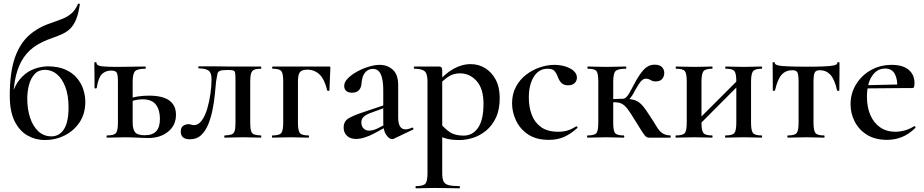

<svg xmlns="http://www.w3.org/2000/svg" viewBox="-20 -747 5017 1042"><path d="M223 13Q173 13 129.5 -11.5Q86 -36 59.5 -89Q33 -142 33 -227Q33 -354 60.5 -433Q88 -512 139 -556.5Q190 -601 260 -623Q291 -634 318 -644.5Q345 -655 367 -673.5Q389 -692 403 -725Q405 -728 410 -727Q415 -726 413 -723Q406 -673 393.5 -642.5Q381 -612 363 -593.5Q345 -575 319.5 -563Q294 -551 259 -539Q215 -524 177 -500.5Q139 -477 110.5 -437.5Q82 -398 66.5 -336Q51 -274 51 -182L42 -224Q59 -283 87.5 -316.5Q116 -350 146.5 -364.5Q177 -379 202 -383Q227 -387 237 -387Q295 -387 334.5 -369.5Q374 -352 398 -323Q422 -294 432.5 -260.5Q443 -227 443 -195Q443 -130 412 -83.5Q381 -37 331 -12Q281 13 223 13ZM259 -7Q302 -7 327 -45.5Q352 -84 352 -164Q352 -230 334.5 -275.5Q317 -321 288.5 -344.5Q260 -368 224 -368Q189 -368 168 -345Q147 -322 137.5 -286.5Q128 -251 128 -211Q128 -154 143.5 -107.5Q159 -61 188.5 -34Q218 -7 259 -7Z M584 -364Q551 -364 532 -343.5Q513 -323 505 -270Q504 -267 498.5 -267Q493 -267 493 -270Q493 -283 493 -308.5Q493 -334 492.5 -361Q492 -388 492 -405Q492 -410 498 -410Q504 -410 504 -405Q504 -390 534.5 -387Q565 -384 609 -384Q629 -384 659.5 -384.5Q690 -385 720 -385.5Q750 -386 769 -386Q771 -386 771 -380Q771 -374 769 -374Q725 -374 712.5 -360Q700 -346 700 -303V-81Q700 -46 713 -29.5Q726 -13 765 -13Q808 -13 828 -35Q848 -57 848 -102Q848 -149 826.5 -178.5Q805 -208 753 -208Q734 -208 713.5 -203.5Q693 -199 670 -188L664 -205Q696 -219 728 -223.5Q760 -228 788 -228Q935 -228 935 -124Q935 -67 892.5 -32.5Q850 2 785 2Q771 2 748.5 1Q726 0 702.5 -1Q679 -2 661 -2Q634 -2 608.5 -1Q583 0 561 0Q558 0 558 -6Q558 -12 561 -12Q599 -12 609.5 -25Q620 -38 620 -81V-305Q620 -341 613.5 -352.5Q607 -364 584 -364Z M1011 9Q961 9 961 -33Q961 -55 974 -64Q987 -73 1002 -73Q1011 -73 1018 -70.5Q1025 -68 1033 -68Q1057 -68 1075 -93Q1093 -118 1104.5 -156.5Q1116 -195 1122 -238Q1128 -281 1128 -317Q1128 -352 1112.5 -363.5Q1097 -375 1059 -376Q1056 -376 1056 -381.5Q1056 -387 1059 -387Q1067 -387 1090 -387Q1113 -387 1140 -387Q1167 -387 1189.5 -386.5Q1212 -386 1220 -386H1396Q1398 -386 1398 -380Q1398 -374 1396 -374Q1372 -374 1359.5 -368.5Q1347 -363 1342.5 -348Q1338 -333 1338 -303V-81Q1338 -51 1342.5 -36.5Q1347 -22 1359 -17.5Q1371 -13 1396 -12Q1398 -12 1398 -6Q1398 0 1396 0Q1375 0 1350.5 -1Q1326 -2 1300 -2Q1272 -2 1246 -1Q1220 0 1200 0Q1197 0 1197 -6Q1197 -12 1200 -12Q1225 -13 1237 -17.5Q1249 -22 1253.5 -36.5Q1258 -51 1258 -81V-305Q1258 -336 1256.5 -348.5Q1255 -361 1247.5 -364Q1240 -367 1222 -367H1212Q1186 -367 1174.5 -363Q1163 -359 1160 -346Q1157 -333 1153 -307Q1150 -277 1146 -235.5Q1142 -194 1133.5 -151.5Q1125 -109 1110.5 -73Q1096 -37 1072 -14Q1048 9 1011 9Z M1764 -386Q1771 -386 1772 -384.5Q1773 -383 1773 -377Q1772 -347 1770 -311.5Q1768 -276 1768 -256Q1768 -254 1762 -254Q1756 -254 1756 -256Q1741 -318 1713.5 -343.5Q1686 -369 1648 -369Q1617 -369 1607 -354.5Q1597 -340 1597 -303V-81Q1597 -38 1607.5 -25Q1618 -12 1655 -12Q1657 -12 1657 -6Q1657 0 1655 0Q1634 0 1609.5 -1Q1585 -2 1559 -2Q1532 -2 1506 -1Q1480 0 1459 0Q1456 0 1456 -6Q1456 -12 1459 -12Q1496 -12 1506.5 -25Q1517 -38 1517 -81V-305Q1517 -349 1506.5 -361.5Q1496 -374 1460 -374Q1457 -374 1457 -380Q1457 -386 1460 -386Z M2117 6Q2113 8 2108 8Q2092 8 2076 -15Q2060 -38 2060 -82V-255Q2060 -297 2053.5 -323Q2047 -349 2035 -361Q2023 -373 2004 -373Q1986 -373 1972.5 -363.5Q1959 -354 1951.5 -337Q1944 -320 1942 -294Q1940 -270 1927.5 -257Q1915 -244 1891 -244Q1869 -244 1858.5 -254Q1848 -264 1848 -281Q1848 -302 1868 -322Q1888 -342 1918 -358.5Q1948 -375 1981 -385Q2014 -395 2041 -395Q2083 -395 2112 -368.5Q2141 -342 2141 -285V-108Q2141 -77 2151 -61Q2161 -45 2180 -45Q2196 -45 2216 -54Q2221 -56 2223 -50.5Q2225 -45 2220 -43ZM1912 7Q1881 7 1863 -10Q1845 -27 1845 -55Q1845 -88 1870.5 -104Q1896 -120 1951 -138L2070 -178L2073 -164L1988 -133Q1963 -123 1952 -111.5Q1941 -100 1941 -83Q1941 -62 1953 -50Q1965 -38 1983 -38Q1992 -38 2004.5 -41Q2017 -44 2031 -51L2096 -85L2098 -70L2011 -23Q1985 -9 1959.5 -1Q1934 7 1912 7Z M2238 275Q2235 275 2235 269Q2235 263 2238 263Q2277 263 2288.5 250Q2300 237 2300 194V-305Q2300 -348 2284 -361Q2268 -374 2228 -374Q2226 -374 2226 -380Q2226 -386 2228 -386Q2246 -386 2270.5 -386Q2295 -386 2318.5 -386Q2342 -386 2359 -386Q2373 -386 2376.5 -380.5Q2380 -375 2380 -362V194Q2380 222 2387 237Q2394 252 2414 257.5Q2434 263 2473 263Q2476 263 2476 269Q2476 275 2473 275Q2446 275 2411.5 274Q2377 273 2339 273Q2311 273 2284.5 274Q2258 275 2238 275ZM2473 13Q2434 13 2406 6Q2378 -1 2341 -18L2369 -79Q2393 -49 2421 -30Q2449 -11 2496 -11Q2545 -11 2574.5 -53.5Q2604 -96 2604 -184Q2604 -266 2566.5 -307.5Q2529 -349 2477 -349Q2438 -349 2409 -328Q2380 -307 2352 -277L2342 -287Q2393 -346 2439.5 -372.5Q2486 -399 2535 -399Q2577 -399 2612.5 -377.5Q2648 -356 2670 -315Q2692 -274 2692 -215Q2692 -152 2671.5 -108.5Q2651 -65 2618 -38Q2585 -11 2547 1Q2509 13 2473 13Z M2959 12Q2890 12 2846 -17.5Q2802 -47 2780.5 -93Q2759 -139 2759 -186Q2759 -236 2779.5 -275Q2800 -314 2834 -340.5Q2868 -367 2908.5 -381Q2949 -395 2989 -395Q3018 -395 3046 -387Q3074 -379 3092.5 -363Q3111 -347 3111 -325Q3111 -309 3099 -296.5Q3087 -284 3063 -284Q3041 -284 3028.5 -295.5Q3016 -307 3008 -328Q3000 -350 2989 -362Q2978 -374 2952 -374Q2904 -374 2877 -330.5Q2850 -287 2850 -218Q2850 -167 2865.5 -125Q2881 -83 2916 -57.5Q2951 -32 3009 -32Q3038 -32 3060.5 -39Q3083 -46 3107 -61Q3109 -63 3112.5 -59Q3116 -55 3114 -53Q3079 -21 3042.5 -4.5Q3006 12 2959 12Z M3169 0Q3166 0 3166 -6Q3166 -12 3169 -12Q3207 -12 3217 -25Q3227 -38 3227 -81V-305Q3227 -349 3217 -361.5Q3207 -374 3170 -374Q3168 -374 3168 -380Q3168 -386 3170 -386Q3190 -386 3216 -385Q3242 -384 3269 -384Q3299 -384 3327 -385Q3355 -386 3377 -386Q3379 -386 3379 -380Q3379 -374 3377 -374Q3333 -374 3320.5 -361Q3308 -348 3308 -303V-81Q3308 -38 3318 -25Q3328 -12 3365 -12Q3368 -12 3368 -6Q3368 0 3365 0Q3345 0 3320 -1Q3295 -2 3269 -2Q3242 -2 3216 -1Q3190 0 3169 0ZM3502 0Q3496 0 3491 -2Q3486 -4 3479 -12.5Q3472 -21 3459.5 -40.5Q3447 -60 3425 -96Q3401 -136 3385 -156.5Q3369 -177 3353.5 -184.5Q3338 -192 3315 -192Q3297 -192 3275 -189L3274 -207Q3287 -208 3304.5 -209Q3322 -210 3338 -210.5Q3354 -211 3361 -211Q3402 -211 3424.5 -203.5Q3447 -196 3465 -176Q3483 -156 3508 -116Q3530 -83 3543.5 -60Q3557 -37 3573.5 -25Q3590 -13 3618 -12Q3620 -12 3620 -6Q3620 0 3618 0ZM3361 -192V-211Q3370 -211 3379 -220Q3388 -229 3395 -241Q3402 -253 3407 -263Q3433 -314 3453 -343Q3473 -372 3491.5 -384Q3510 -396 3532 -396Q3560 -396 3572.5 -383Q3585 -370 3585 -351Q3585 -332 3573.5 -318.5Q3562 -305 3538 -305Q3526 -305 3518 -309Q3510 -313 3503 -316.5Q3496 -320 3484 -320Q3475 -320 3466 -313Q3457 -306 3447.5 -291.5Q3438 -277 3426 -256Q3411 -225 3395 -208.5Q3379 -192 3361 -192Z M3745 -40 3729 -57 4000 -328 4016 -312ZM3707 -81V-305Q3707 -349 3696.5 -361.5Q3686 -374 3650 -374Q3647 -374 3647 -380Q3647 -386 3650 -386Q3670 -386 3695.5 -385Q3721 -384 3749 -384Q3775 -384 3800 -385Q3825 -386 3845 -386Q3847 -386 3847 -380Q3847 -374 3845 -374Q3808 -374 3797.5 -360Q3787 -346 3787 -303V-81Q3787 -38 3797.5 -25Q3808 -12 3845 -12Q3847 -12 3847 -6Q3847 0 3845 0Q3824 0 3799.5 -1Q3775 -2 3749 -2Q3721 -2 3695.5 -1Q3670 0 3649 0Q3646 0 3646 -6Q3646 -12 3649 -12Q3686 -12 3696.5 -25Q3707 -38 3707 -81ZM3976 -81V-305Q3976 -349 3965.5 -361.5Q3955 -374 3919 -374Q3916 -374 3916 -380Q3916 -386 3919 -386Q3939 -386 3964.5 -385Q3990 -384 4018 -384Q4044 -384 4069 -385Q4094 -386 4114 -386Q4116 -386 4116 -380Q4116 -374 4114 -374Q4077 -374 4066.5 -360Q4056 -346 4056 -303V-81Q4056 -38 4066.5 -25Q4077 -12 4114 -12Q4116 -12 4116 -6Q4116 0 4114 0Q4093 0 4068.5 -1Q4044 -2 4018 -2Q3990 -2 3964 -1Q3938 0 3918 0Q3915 0 3915 -6Q3915 -12 3918 -12Q3955 -12 3965.5 -25Q3976 -38 3976 -81Z M4256 0Q4253 0 4253 -6Q4253 -12 4256 -12Q4293 -12 4303.5 -25Q4314 -38 4314 -81V-303Q4314 -340 4308 -353Q4302 -366 4280 -366Q4245 -366 4222.5 -342Q4200 -318 4186 -256Q4185 -254 4179.5 -254Q4174 -254 4174 -256Q4174 -270 4174 -298.5Q4174 -327 4173.5 -357Q4173 -387 4173 -405Q4173 -410 4179 -410Q4185 -410 4185 -405Q4185 -392 4227.5 -388.5Q4270 -385 4357 -385Q4411 -385 4448.5 -386.5Q4486 -388 4505 -392Q4524 -396 4524 -405Q4524 -410 4530 -410Q4536 -410 4536 -405Q4536 -387 4536 -357Q4536 -327 4535.5 -298.5Q4535 -270 4535 -256Q4535 -254 4529 -254Q4523 -254 4523 -256Q4509 -318 4486 -342Q4463 -366 4429 -366Q4408 -366 4401.5 -353Q4395 -340 4395 -303V-81Q4395 -38 4405.5 -25Q4416 -12 4452 -12Q4455 -12 4455 -6Q4455 0 4452 0Q4432 0 4407 -1Q4382 -2 4356 -2Q4329 -2 4303.5 -1Q4278 0 4256 0Z M4794 12Q4730 12 4686 -15Q4642 -42 4619 -86.5Q4596 -131 4596 -181Q4596 -240 4625.5 -288.5Q4655 -337 4705.5 -366Q4756 -395 4820 -395Q4879 -395 4911 -368.5Q4943 -342 4943 -296Q4943 -285 4941 -277Q4939 -269 4932 -269H4849Q4852 -317 4836 -346Q4820 -375 4784 -375Q4739 -375 4712 -333.5Q4685 -292 4685 -222Q4685 -165 4703.5 -122.5Q4722 -80 4756.5 -56Q4791 -32 4839 -32Q4864 -32 4891 -39.5Q4918 -47 4941 -62Q4943 -64 4946.5 -60Q4950 -56 4948 -53Q4912 -18 4874 -3Q4836 12 4794 12ZM4656 -267 4655 -284 4877 -289V-269Z"/></svg>

Font: Cormorant SemiBold
Style: Regular
Weight: 600
Designer: Christian Thalmann (Catharsis Fonts)
Foundry: Catharsis Fonts
Version: Version 4.000